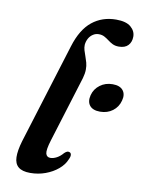

<svg xmlns="http://www.w3.org/2000/svg" viewBox="-83 -775 622 844"><g transform="rotate(10 228.0 -353.0)"><path d="M367 -718.5Q411.5 -718.5 432.5 -700.5Q453.5 -682.5 453.5 -657.5Q453.5 -633.5 439.5 -618.5Q425.5 -603.5 398 -603.5Q382 -603.5 370.2 -609.2Q358.5 -615 348.5 -622.8Q338.5 -630.5 327.8 -636.2Q317 -642 302.5 -642Q288.5 -642 276.8 -634.2Q265 -626.5 258 -613.8Q251 -601 249.5 -585.5Q249 -573.5 252.5 -561.5Q256 -549.5 260.8 -536.8Q265.5 -524 269.5 -509.8Q273.5 -495.5 273.2 -478.2Q273 -461 267 -440L176 -146Q162 -100.5 166.2 -85Q170.5 -69.5 186.5 -69.5Q200 -69.5 215 -77.5Q230 -85.5 243 -101Q250 -107.5 255 -109.2Q260 -111 265.5 -109Q272 -107 273.2 -98.8Q274.5 -90.5 268 -77.5Q258 -52.5 234.2 -32.5Q210.5 -12.5 178.5 -0.8Q146.5 11 110.5 11Q75 11 57.8 -3.5Q40.5 -18 39.8 -47Q39 -76 52 -120L191 -568.5Q215 -646.5 260 -682.5Q305 -718.5 367 -718.5ZM366.5 -307.5Q334 -307.5 320 -325Q306 -342.5 313.5 -372Q321 -400.5 344.8 -418.2Q368.5 -436 401 -436Q433.5 -436 447.5 -418.2Q461.5 -400.5 453.5 -372Q446 -343 422.5 -325.2Q399 -307.5 366.5 -307.5Z"/></g></svg>

Font: Fraunces Medium
Style: Italic
Weight: 500
Italic angle: -16°
Version: Version 1.000;[b76b70a41]